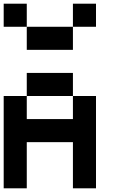

<svg xmlns="http://www.w3.org/2000/svg" viewBox="-20 -1020 665 1040"><path d="M0 -1000H125V-875H0ZM375 -1000H500V-875H375ZM125 -875H375V-750H125ZM125 -500V-625H375V-500ZM125 0H0V-500H125V-375H375V-500H500V0H375V-250H125Z"/></svg>

Font: Tiny5
Style: Regular
Weight: 400
Designer: Stefan Schmidt
Foundry: Made with Bits'n'Picas by Kreative Software
Version: Version 1.002; ttfautohint (v1.8.4.7-5d5b)